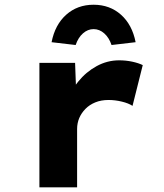

<svg xmlns="http://www.w3.org/2000/svg" viewBox="-20 -799 701 819"><path d="M148.1 0V-530.7H300.3L307.2 -343.3L266.1 -357.4Q279.7 -409 313.4 -450.6Q347 -492.3 392.4 -517Q437.7 -541.7 488.3 -541.7Q516.9 -541.7 543.7 -536Q570.5 -530.3 588.9 -521.3L545.3 -347.4Q528.4 -358.6 499.9 -365.5Q471.4 -372.5 443.1 -372.5Q411.2 -372.5 386.5 -362.3Q361.7 -352.2 344.4 -334.5Q327.1 -316.8 318 -295.3Q308.9 -273.7 308.9 -248.9V0ZM302.7 -607 200 -619Q214.6 -693.5 262.3 -736.1Q310.1 -778.8 379.2 -778.8Q448.4 -778.8 496.2 -736.1Q543.9 -693.5 558.5 -619L455.8 -607Q445.1 -638.6 424.6 -656.7Q404.1 -674.8 379.2 -674.8Q354.4 -674.8 333.9 -656.7Q313.4 -638.6 302.7 -607Z"/></svg>

Font: Lexend Giga
Style: Regular
Weight: 400
Designer: Bonnie Shaver-Troup, Thomas Jockin
Foundry: Lexend
Version: Version 1.007